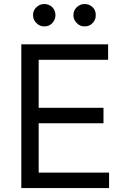

<svg xmlns="http://www.w3.org/2000/svg" viewBox="-20 -952 638 972"><path d="M87.9 0V-727.5H527.3V-649.4H175.8V-406.2H503.9V-328.1H175.8V-78.1H532.2V0ZM204.1 -818.4Q181.6 -817.9 164.3 -835.2Q147 -852.5 147.5 -875Q147 -899.4 164.3 -915.5Q181.6 -931.6 204.1 -931.6Q228.5 -931.6 244.6 -915.5Q260.7 -899.4 260.7 -875Q260.7 -852.5 244.6 -835.2Q228.5 -817.9 204.1 -818.4ZM408.2 -818.4Q385.7 -817.9 368.7 -835.2Q351.6 -852.5 351.6 -875Q351.6 -899.4 368.7 -915.5Q385.7 -931.6 408.2 -931.6Q432.6 -931.6 449 -915.5Q465.3 -899.4 464.8 -875Q465.3 -852.5 449 -835.2Q432.6 -817.9 408.2 -818.4Z"/></svg>

Font: Inter
Style: Regular
Weight: 400
Designer: Rasmus Andersson
Foundry: rsms
Version: Version 4.000;git-8c9346024